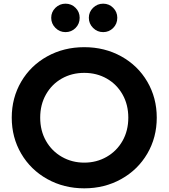

<svg xmlns="http://www.w3.org/2000/svg" viewBox="-20 -1014 918 1046"><path d="M44 -373Q44 -481 95.5 -569Q147 -657 237.5 -707Q328 -757 439 -757Q550 -757 640.5 -707Q731 -657 782.5 -569Q834 -481 834 -373Q834 -265 782.5 -177Q731 -89 640.5 -38.5Q550 12 439 12Q328 12 237.5 -38.5Q147 -89 95.5 -177Q44 -265 44 -373ZM439 -128Q506 -128 561 -159.5Q616 -191 647.5 -246.5Q679 -302 679 -373Q679 -444 647.5 -499.5Q616 -555 561.5 -586Q507 -617 439 -617Q371 -617 316.5 -586Q262 -555 230.5 -499.5Q199 -444 199 -373Q199 -302 230.5 -246.5Q262 -191 317 -159.5Q372 -128 439 -128ZM259 -917Q259 -949 282 -971.5Q305 -994 337 -994Q369 -994 391.5 -971.5Q414 -949 414 -917Q414 -884 391.5 -861.5Q369 -839 337 -839Q305 -839 282 -862Q259 -885 259 -917ZM542 -994Q574 -994 596.5 -971.5Q619 -949 619 -917Q619 -884 596.5 -861.5Q574 -839 542 -839Q510 -839 487 -862Q464 -885 464 -917Q464 -949 487 -971.5Q510 -994 542 -994Z"/></svg>

Font: Evergrow Sans 
Style: ExtraBold
Weight: 800
Foundry: 10Web
Version: Version 1.000